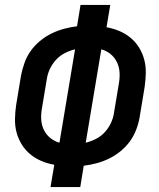

<svg xmlns="http://www.w3.org/2000/svg" viewBox="-20 -755 640 775"><path d="M184 0 199 -90Q171 -95 146.5 -105.5Q122 -116 102 -132.5Q82 -149 68 -171.5Q54 -194 47 -220Q40 -246 40.5 -274Q41 -302 45 -330L65 -451Q70 -476 79 -501.5Q88 -527 104 -549.5Q120 -572 142 -590Q164 -608 188.5 -620Q213 -632 239.5 -639Q266 -646 291 -649L305 -735H425L410 -645Q438 -640 462.5 -629.5Q487 -619 507 -602.5Q527 -586 541 -563.5Q555 -541 562 -515Q569 -489 568.5 -461Q568 -433 564 -405L544 -284Q540 -259 530.5 -233.5Q521 -208 505 -185.5Q489 -163 467 -145Q445 -127 420.5 -115Q396 -103 369.5 -96Q343 -89 318 -86L304 0ZM326 -179Q347 -184 367.5 -194.5Q388 -205 403 -221.5Q418 -238 427.5 -258Q437 -278 440 -299L460 -419Q464 -442 462.5 -464Q461 -486 451.5 -505Q442 -524 426 -537Q410 -550 389 -556ZM220 -179 283 -556Q262 -551 241.5 -540.5Q221 -530 206 -513.5Q191 -497 181.5 -477Q172 -457 169 -436L149 -316Q145 -293 146.5 -271Q148 -249 157.5 -230Q167 -211 183 -198Q199 -185 220 -179Z"/></svg>

Font: Iosevka Extended
Style: Bold Italic
Weight: 700
Width: 7
Italic angle: -9°
Monospace: yes
Designer: Belleve Invis
Foundry: Belleve Invis
Version: Version 32.5.0; ttfautohint (v1.8.4)